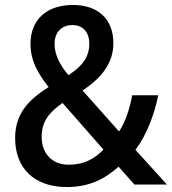

<svg xmlns="http://www.w3.org/2000/svg" viewBox="-20 -744 693 774"><path d="M274 -724C169 -724 103 -665 103 -568C103 -499 132 -449 176 -393C90 -339 41 -282 41 -187C41 -67 117 10 249 10C340 10 402 -22 458 -72L522 0H653L526 -140C572 -201 602 -282 618 -360H513C502 -303 486 -253 460 -214L313 -379C387 -429 437 -487 437 -570C437 -668 374 -724 274 -724ZM272 -643C312 -643 340 -616 340 -568C340 -517 315 -479 256 -441C221 -482 200 -524 200 -567C200 -617 231 -643 272 -643ZM232 -329 397 -141C362 -104 318 -80 257 -80C191 -80 148 -124 148 -192C148 -254 177 -290 232 -329Z"/></svg>

Font: Noto Sans Arabic SemCond Med
Style: Regular
Weight: 500
Width: 4
Designer: Monotype Design Team, Nadine Chahine, Nizar Qandah and Khaled Hosny
Foundry: Monotype Imaging Inc.
Version: Version 2.012